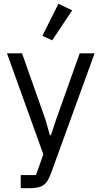

<svg xmlns="http://www.w3.org/2000/svg" viewBox="-20 -799 539 1019"><path d="M363 -744 290 -779 205 -609 257 -585ZM278 -165 250 -81H245L221 -165L97 -516H17L210 20L171 130H90V200H131C207 200 228 182 251 120L482 -516H403Z"/></svg>

Font: IBM Plex Thai Looped
Style: Regular
Weight: 400
Designer: Mike Abbink, Paul van der Laan, Pieter van Rosmalen, Ben Mitchell, Mark Frömberg
Foundry: Bold Monday
Version: Version 1.0